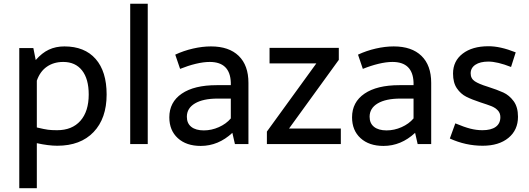

<svg xmlns="http://www.w3.org/2000/svg" viewBox="-20 -770 2826 1026"><path d="M549.8 -265.1Q549.8 -137.2 480 -64.2Q410.2 8.8 286.1 8.8Q239.3 8.8 176.8 -4.9V235.8H83V-513.2H158.2L170.9 -449.2Q204.1 -487.3 241 -504.6Q277.8 -522 324.2 -522Q432.1 -522 491 -455.1Q549.8 -388.2 549.8 -265.1ZM454.1 -265.1Q454.1 -348.1 418.5 -393.6Q382.8 -439 317.9 -439Q267.1 -439 230.5 -413.6Q193.8 -388.2 176.8 -338.9V-88.9Q217.8 -79.1 236.8 -76.7Q255.9 -74.2 285.2 -74.2Q365.2 -74.2 409.7 -124.5Q454.1 -174.8 454.1 -265.1Z M675.8 -750H769.5V0H675.8Z M1307.6 -327.1V0H1235.4L1221.7 -60.1Q1146.5 9.8 1052.7 9.8Q975.6 9.8 930.2 -31.7Q884.8 -73.2 884.8 -143.1Q884.8 -224.1 951.2 -269.5Q1017.6 -314.9 1137.7 -314.9H1213.4V-329.1Q1209.5 -439 1100.6 -439Q1067.4 -439 1025.9 -429Q984.4 -418.9 942.4 -401.9L916.5 -478Q961.4 -499 1011.5 -510.5Q1061.5 -522 1107.4 -522Q1203.6 -522 1255.6 -471.4Q1307.6 -420.9 1307.6 -327.1ZM978.5 -146Q978.5 -110.8 1002.4 -92Q1026.4 -73.2 1069.3 -73.2Q1110.4 -73.2 1149.4 -90.6Q1188.5 -107.9 1213.4 -137.2V-243.2H1143.6Q1065.4 -243.2 1022 -217.5Q978.5 -191.9 978.5 -146Z M1790.5 -514.2V-450.2L1524.4 -83H1801.3V0H1406.2V-66.9L1670.4 -431.2H1420.4V-514.2Z M2284.2 -327.1V0H2211.9L2198.2 -60.1Q2123 9.8 2029.3 9.8Q1952.1 9.8 1906.7 -31.7Q1861.3 -73.2 1861.3 -143.1Q1861.3 -224.1 1927.7 -269.5Q1994.1 -314.9 2114.3 -314.9H2189.9V-329.1Q2186 -439 2077.1 -439Q2043.9 -439 2002.4 -429Q1960.9 -418.9 1918.9 -401.9L1893.1 -478Q1938 -499 1988 -510.5Q2038.1 -522 2084 -522Q2180.2 -522 2232.2 -471.4Q2284.2 -420.9 2284.2 -327.1ZM1955.1 -146Q1955.1 -110.8 1979 -92Q2002.9 -73.2 2045.9 -73.2Q2086.9 -73.2 2126 -90.6Q2165 -107.9 2189.9 -137.2V-243.2H2120.1Q2042 -243.2 1998.5 -217.5Q1955.1 -191.9 1955.1 -146Z M2735.8 -490.2 2710.9 -412.1Q2637.7 -440.9 2589.8 -440.9Q2545.9 -440.9 2520.5 -424.1Q2495.1 -407.2 2495.1 -377.9Q2495.1 -350.1 2517.6 -335.4Q2540 -320.8 2585 -307.1Q2638.2 -290 2669.7 -275.6Q2701.2 -261.2 2724.6 -229.7Q2748 -198.2 2748 -146Q2748 -75.2 2697 -33.2Q2646 8.8 2559.1 8.8Q2468.3 8.8 2383.8 -29.8L2413.1 -110.8Q2460.9 -90.8 2493.4 -82.5Q2525.9 -74.2 2558.1 -74.2Q2604 -74.2 2628.9 -92Q2653.8 -109.9 2653.8 -144Q2653.8 -166 2639.9 -180.4Q2626 -194.8 2605.5 -202.9Q2585 -210.9 2546.9 -223.1Q2501 -238.3 2471.4 -253.2Q2441.9 -268.1 2421.4 -298.1Q2400.9 -328.1 2400.9 -377Q2400.9 -443.8 2452.4 -483.4Q2503.9 -522.9 2589.8 -522.9Q2652.8 -523.4 2735.8 -490.2Z"/></svg>

Font: Sarala
Style: Regular
Weight: 400
Designer: Andres Torresi
Foundry: Huerta Tipografica
Version: Version 1.004;PS 001.003;hotconv 1.0.70;makeotf.lib2.5.58329